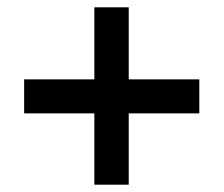

<svg xmlns="http://www.w3.org/2000/svg" viewBox="-20 -616 612 525"><path d="M332 -399H525V-306H332V-111H238V-306H46V-399H238V-596H332Z"/></svg>

Font: Noto Sans Armenian SemiBold
Style: Regular
Weight: 600
Designer: Monotype Design Team
Foundry: Monotype Imaging Inc.
Version: Version 2.007